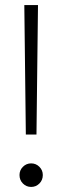

<svg xmlns="http://www.w3.org/2000/svg" viewBox="-20 -730 246 758"><path d="M82 -199 76 -710H130L124 -199ZM103 8Q84 8 70.5 -5.5Q57 -19 57 -39Q57 -58 70.5 -71.5Q84 -85 103 -85Q122 -85 135.5 -71.5Q149 -58 149 -39Q149 -19 135.5 -5.5Q122 8 103 8Z"/></svg>

Font: Red Hat Text Light
Style: Regular
Weight: 300
Designer: Pentagram, MCKL
Foundry: Pentagram, MCKL
Version: Version 1.023; ttfautohint (v1.8.3)